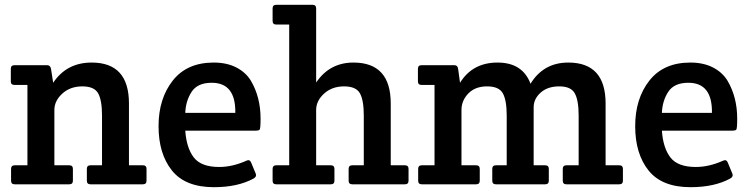

<svg xmlns="http://www.w3.org/2000/svg" viewBox="-20 -766 3114 798"><path d="M25 -427V-480Q25 -495 40 -495H176Q189 -495 192 -480L201 -422Q257 -506 361 -506Q516 -506 516 -336V-79H574Q589 -79 589 -64V-15Q589 0 574 0H356Q341 0 341 -15V-64Q341 -79 356 -79H404V-286Q404 -349 388 -378Q372 -407 322 -407Q272 -407 239 -377Q206 -347 206 -309V-79H268Q283 -79 283 -64V-15Q283 0 268 0H41Q26 0 26 -15V-64Q26 -79 41 -79H94V-413H40Q25 -413 25 -427Z M869 12Q750 12 694.5 -57.5Q639 -127 639 -241.5Q639 -356 698 -431Q757 -506 868 -506Q923 -506 962.5 -485.5Q1002 -465 1023 -430Q1063 -362 1063 -273Q1063 -231 1059 -227Q1055 -223 1044 -223H750Q755 -151 785.5 -111.5Q816 -72 891 -72Q946 -72 1004 -98Q1018 -105 1024 -90L1043 -44Q1048 -32 1034 -24Q968 12 869 12ZM750 -297H958Q960 -422 860 -422Q801 -422 776.5 -384.5Q752 -347 750 -297Z M1113 -679V-731Q1113 -746 1128 -746H1279Q1294 -746 1294 -731V-423Q1350 -506 1449 -506Q1604 -506 1604 -336V-79H1663Q1678 -79 1678 -64V-15Q1678 0 1663 0H1444Q1429 0 1429 -15V-64Q1429 -79 1444 -79H1492V-286Q1492 -349 1476 -378Q1460 -407 1410 -407Q1360 -407 1327 -377Q1294 -347 1294 -309V-79H1355Q1370 -79 1370 -64V-15Q1370 0 1355 0H1128Q1113 0 1113 -15V-64Q1113 -79 1128 -79H1182V-664H1128Q1113 -664 1113 -679Z M1717 -428V-480Q1717 -495 1732 -495H1869Q1882 -495 1884 -480L1892 -422Q1944 -506 2048 -506Q2152 -506 2185 -418Q2239 -506 2342 -506Q2497 -506 2497 -336V-79H2554Q2569 -79 2569 -64V-15Q2569 0 2554 0H2334Q2319 0 2319 -15V-64Q2319 -79 2334 -79H2385V-286Q2385 -349 2369 -378Q2353 -407 2304.5 -407Q2256 -407 2227 -381Q2198 -355 2198 -320V-79H2246Q2261 -79 2261 -64V-15Q2261 0 2246 0H2041Q2026 0 2026 -15V-64Q2026 -79 2041 -79H2086V-286Q2086 -349 2070 -378Q2054 -407 2004.5 -407Q1955 -407 1926.5 -377.5Q1898 -348 1898 -309V-79H1959Q1974 -79 1974 -64V-15Q1974 0 1959 0H1733Q1718 0 1718 -15V-64Q1718 -79 1733 -79H1786V-413H1732Q1717 -413 1717 -428Z M2850 12Q2731 12 2675.5 -57.5Q2620 -127 2620 -241.5Q2620 -356 2679 -431Q2738 -506 2849 -506Q2904 -506 2943.5 -485.5Q2983 -465 3004 -430Q3044 -362 3044 -273Q3044 -231 3040 -227Q3036 -223 3025 -223H2731Q2736 -151 2766.5 -111.5Q2797 -72 2872 -72Q2927 -72 2985 -98Q2999 -105 3005 -90L3024 -44Q3029 -32 3015 -24Q2949 12 2850 12ZM2731 -297H2939Q2941 -422 2841 -422Q2782 -422 2757.5 -384.5Q2733 -347 2731 -297Z"/></svg>

Font: Crete Round
Style: Regular
Weight: 400
Designer: Veronika Burian
Foundry: TypeTogether
Version: Version 1.001